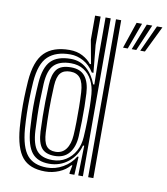

<svg xmlns="http://www.w3.org/2000/svg" viewBox="-89 -874 833 958"><g transform="rotate(10 328.0 -395.0)"><path d="M447.2 0H420.8V-800H447.2ZM394.2 0H370.5L374.2 -151L368.2 -151.2Q354.8 -98.8 313.5 -65.5Q272.2 -32.2 216.8 -32.2Q158.5 -32.2 129.9 -67.2Q101.2 -102.2 94.5 -183.5Q91.8 -222.8 90.6 -260.9Q89.5 -299 90.6 -338.5Q91.8 -378 94.8 -421Q100.5 -499.5 133.4 -533Q166.2 -566.5 234 -566.5Q280.5 -566.5 314 -537.2Q347.5 -508 364.8 -460.5H371L368 -608.8V-800H394.2ZM230.2 -53.2Q268.2 -53.2 297.5 -71.8Q326.8 -90.2 344.4 -122Q362 -153.8 364.2 -194Q366.8 -235 367.6 -273.8Q368.5 -312.5 367.9 -347.2Q367.2 -382 365 -410.5Q361.8 -450.2 345.9 -480.6Q330 -511 303 -528Q276 -545 238.8 -545Q181.5 -545 153.2 -517Q125 -489 121.2 -419.8Q118.8 -371.8 118.1 -333.2Q117.5 -294.8 118.4 -259Q119.2 -223.2 121.2 -183.5Q124.8 -113.8 150 -83.5Q175.2 -53.2 230.2 -53.2ZM237 -75.5Q191.8 -75.5 171 -100.6Q150.2 -125.8 147.2 -183.5Q145.5 -224.2 144.9 -260.5Q144.2 -296.8 144.9 -334.9Q145.5 -373 147.5 -419Q149.8 -472.5 170.2 -498.8Q190.8 -525 242.5 -525Q290.2 -525 313.4 -495.5Q336.5 -466 339.5 -411Q341.2 -380 341.8 -344.1Q342.2 -308.2 341.6 -270.1Q341 -232 339.2 -194Q336.5 -138.8 310.6 -107.1Q284.8 -75.5 237 -75.5ZM237.2 -96.5Q271.5 -96.5 290.9 -122.6Q310.2 -148.8 313 -194.2Q314.8 -223.5 315.4 -260.8Q316 -298 315.5 -336.9Q315 -375.8 313 -411Q310.2 -459.5 292.9 -481.5Q275.5 -503.5 242.5 -503.5Q209 -503.5 192.8 -484.6Q176.5 -465.8 174 -420.2Q170.5 -350.2 170.8 -296.5Q171 -242.8 173.8 -183Q176.2 -136.2 191.1 -116.4Q206 -96.5 237.2 -96.5ZM204 9.2Q124.8 9.2 87.6 -36Q50.5 -81.2 42 -183.2Q39 -223.5 37.9 -260.8Q36.8 -298 37.9 -336.8Q39 -375.5 42 -420.2Q50 -522.8 93.5 -566Q137 -609.2 219.5 -609.2Q258 -609.2 286.5 -593.9Q315 -578.5 330.8 -557.8H337L315 -677.8V-800H343V-655.8L356.5 -517.5H348Q326.8 -552.2 294.5 -570.1Q262.2 -588 227.5 -588Q155 -588 115.1 -551Q75.2 -514 68.2 -420.2Q65.2 -376 64.4 -336Q63.5 -296 64.5 -258.4Q65.5 -220.8 68.2 -183.2Q76 -90.5 109.1 -51Q142.2 -11.5 209.8 -11.5Q251.5 -11.5 290 -33.5Q328.5 -55.5 350 -92H356.2L351 0H326V-8.5L333.2 -44.2H328Q307.2 -18.8 273.5 -4.8Q239.8 9.2 204 9.2ZM503.8 -666.8H480L525.2 -800.5H552.8ZM590.8 -666.8H567.2L628.5 -800.5H656ZM547.2 -666.8H523.8L576.8 -800.5H604.5Z"/></g></svg>

Font: Big Shoulders Inline Text Thin ExtraBold
Style: Regular
Weight: 800
Version: Version 2.002